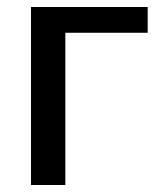

<svg xmlns="http://www.w3.org/2000/svg" viewBox="-20 -528 455 548"><path d="M166.5 0H68.5V-508H401.5V-434.5H166.5Z"/></svg>

Font: Verano Sans Medium
Style: Regular
Weight: 500
Designer: Lukasz Dziedzic with Adam Twardoch and Botio Nikoltchev
Foundry: tyPoland Lukasz Dziedzic
Version: Version 3.001;December 28, 2019;FontCreator 12.0.0.2547 64-b